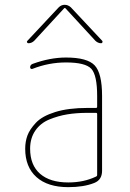

<svg xmlns="http://www.w3.org/2000/svg" viewBox="-20 -770 540 800"><path d="M344.7 -299.8Q298.8 -299.8 260.3 -293.5Q221.7 -287.1 185.1 -272Q148.4 -256.8 127 -225.6Q105.5 -194.3 105.5 -150.4Q105.5 -82 147 -45.9Q188.5 -9.8 264.6 -9.8Q329.1 -9.8 379.9 -34.2Q384.8 -36.1 384.8 -41V-294.9Q384.8 -299.8 379.9 -299.8ZM264.6 9.8Q178.7 9.8 131.8 -32.2Q85 -74.2 85 -150.4Q85 -179.7 94.2 -205.1Q103.5 -230.5 129.4 -258.3Q155.3 -286.1 210 -303.2Q264.6 -320.3 344.7 -320.3H379.9Q384.8 -320.3 384.8 -325.2V-370.1Q384.8 -457 360.4 -483.4Q335.9 -509.8 254.9 -509.8Q183.6 -509.8 116.2 -483.4Q112.3 -481.4 108.9 -483.4Q105.5 -485.4 105.5 -489.3Q105.5 -500 116.2 -503.9Q188.5 -530.3 254.9 -530.3Q343.8 -530.3 374.5 -497.6Q405.3 -464.8 405.3 -370.1V-58.6Q405.3 -20.5 373 -7.8Q329.1 9.8 264.6 9.8ZM98.6 -589.8Q94.7 -589.8 92.8 -593.3Q90.8 -596.7 93.8 -599.6L224.6 -739.3Q235.4 -750 249.5 -750Q263.7 -750 275.4 -739.3L406.2 -599.6Q408.2 -596.7 406.7 -593.3Q405.3 -589.8 401.4 -589.8Q388.7 -589.8 377.9 -599.6L252 -736.3H250H248L122.1 -599.6Q111.3 -589.8 98.6 -589.8Z"/></svg>

Font: Rounded Mgen+ 1mn thin
Style: Regular
Weight: 100
Designer: [Source Han Sans]
Ryoko NISHIZUKA  (kana & ideographs); Paul D. Hunt (Latin, Greek & Cyrillic); Wenlong ZHANG  (bopomofo
Version: Version 1.059.20150602